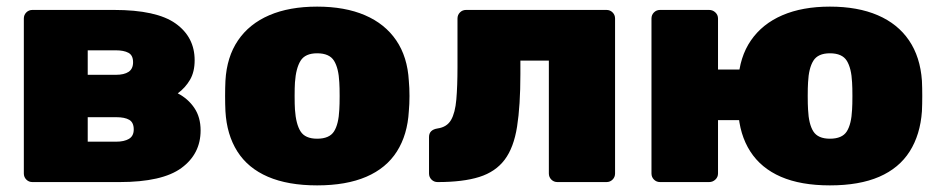

<svg xmlns="http://www.w3.org/2000/svg" viewBox="-20 -550 2840 580"><path d="M78 0Q67 0 59.5 -7.5Q52 -15 52 -26V-494Q52 -505 59.5 -512.5Q67 -520 78 -520H324Q453 -520 510.5 -479Q568 -438 568 -368Q568 -333 554 -309Q540 -285 517 -268Q548 -252 567 -224Q586 -196 586 -156Q586 -85 528 -42.5Q470 0 341 0ZM245 -122H331Q355 -122 369.5 -130.5Q384 -139 384 -159Q384 -180 370.5 -188Q357 -196 331 -196H245ZM245 -324H330Q355 -324 368.5 -333Q382 -342 382 -362Q382 -383 368 -390.5Q354 -398 330 -398H245Z M938 10Q850 10 789.5 -16Q729 -42 697 -92.5Q665 -143 661 -214Q660 -235 660 -260Q660 -285 661 -306Q665 -378 699 -428Q733 -478 793.5 -504Q854 -530 938 -530Q1022 -530 1082.5 -504Q1143 -478 1177 -428Q1211 -378 1215 -306Q1217 -285 1217 -260Q1217 -235 1215 -214Q1211 -143 1179 -92.5Q1147 -42 1086.5 -16Q1026 10 938 10ZM938 -131Q975 -131 989 -153Q1003 -175 1005 -219Q1006 -234 1006 -260Q1006 -286 1005 -301Q1003 -344 989 -366.5Q975 -389 938 -389Q902 -389 888 -366.5Q874 -344 871 -301Q870 -286 870 -260Q870 -234 871 -219Q874 -175 888 -153Q902 -131 938 -131Z M1302 0Q1291 0 1283.5 -7.5Q1276 -15 1276 -26V-136Q1276 -158 1302 -162Q1330 -166 1342.5 -187.5Q1355 -209 1358.5 -249.5Q1362 -290 1362 -347V-494Q1362 -505 1369.5 -512.5Q1377 -520 1388 -520H1812Q1823 -520 1830.5 -512.5Q1838 -505 1838 -494V-26Q1838 -15 1830.5 -7.5Q1823 0 1812 0H1664Q1653 0 1645.5 -7.5Q1638 -15 1638 -26V-367H1552V-326Q1552 -231 1542 -167.5Q1532 -104 1504.5 -67.5Q1477 -31 1428 -15.5Q1379 0 1302 0Z M2327 -187H2149V-26Q2149 -15 2141 -7.5Q2133 0 2122 0H1974Q1963 0 1955.5 -7.5Q1948 -15 1948 -26V-494Q1948 -505 1955.5 -512.5Q1963 -520 1974 -520H2122Q2133 -520 2141 -512.5Q2149 -505 2149 -494V-340H2327ZM2487 10Q2399 10 2339 -16Q2279 -42 2246.5 -92.5Q2214 -143 2210 -214Q2209 -235 2209 -260Q2209 -285 2210 -306Q2214 -378 2248.5 -428Q2283 -478 2343.5 -504Q2404 -530 2487 -530Q2571 -530 2631.5 -504Q2692 -478 2726 -428Q2760 -378 2765 -306Q2766 -285 2766 -260Q2766 -235 2765 -214Q2760 -143 2728 -92.5Q2696 -42 2636 -16Q2576 10 2487 10ZM2487 -131Q2524 -131 2538 -153Q2552 -175 2554 -219Q2555 -234 2555 -260Q2555 -286 2554 -301Q2552 -344 2538 -366.5Q2524 -389 2487 -389Q2451 -389 2437 -366.5Q2423 -344 2421 -301Q2420 -286 2420 -260Q2420 -234 2421 -219Q2423 -175 2437 -153Q2451 -131 2487 -131Z"/></svg>

Font: Rubik Light ExtraBold
Style: Regular
Weight: 800
Version: Version 2.104